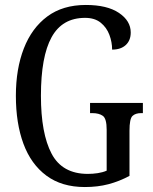

<svg xmlns="http://www.w3.org/2000/svg" viewBox="-20 -744 616 774"><path d="M322 10Q229 10 167 -36Q105 -82 74.5 -164.5Q44 -247 44 -358Q44 -466 76 -548.5Q108 -631 170.5 -677.5Q233 -724 326 -724Q412 -724 459.5 -692Q507 -660 507 -613Q507 -581 487 -562.5Q467 -544 432 -544Q432 -574 421 -603.5Q410 -633 386 -652.5Q362 -672 323 -672Q231 -672 188 -594Q145 -516 145 -358Q145 -206 188 -124.5Q231 -43 334 -43Q354 -43 374 -46Q394 -49 410 -56V-221Q410 -266 394.5 -277Q379 -288 352 -288H343V-329H556V-288H549Q526 -288 514 -276.5Q502 -265 502 -217V-35Q461 -13 417.5 -1.5Q374 10 322 10Z"/></svg>

Font: Noto Serif Bengali ExtraCondensed
Style: Regular
Weight: 400
Width: 2
Designer: Juan Bruce, Universal Thirst, Indian Type Foundry and the Monotype Design Team.
Foundry: Monotype Imaging Inc.
Version: Version 2.003; ttfautohint (v1.8.4.7-5d5b)